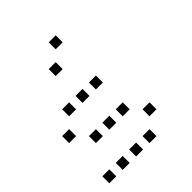

<svg xmlns="http://www.w3.org/2000/svg" viewBox="-206 -906 1013 1013"><g transform="rotate(-45 300.0 -400.0)"><path d="M325 -776Q324 -776 324 -776Q324 -776 324 -775V-725Q324 -724 324 -724Q324 -724 325 -724H375Q376 -724 376 -724Q376 -724 376 -725V-775Q376 -776 376 -776Q376 -776 375 -776ZM225 -676Q224 -676 224 -676Q224 -676 224 -675V-625Q224 -624 224 -624Q224 -624 225 -624H275Q276 -624 276 -624Q276 -624 276 -625V-675Q276 -676 276 -676Q276 -676 275 -676ZM125 -476Q124 -476 124 -476Q124 -476 124 -475V-425Q124 -424 124 -424Q124 -424 125 -424H175Q176 -424 176 -424Q176 -424 176 -425V-475Q176 -476 176 -476Q176 -476 175 -476ZM225 -476Q224 -476 224 -476Q224 -476 224 -475V-425Q224 -424 224 -424Q224 -424 225 -424H275Q276 -424 276 -424Q276 -424 276 -425V-475Q276 -476 276 -476Q276 -476 275 -476ZM325 -476Q324 -476 324 -476Q324 -476 324 -475V-425Q324 -424 324 -424Q324 -424 325 -424H375Q376 -424 376 -424Q376 -424 376 -425V-475Q376 -476 376 -476Q376 -476 375 -476ZM25 -376Q24 -376 24 -376Q24 -376 24 -375V-325Q24 -324 24 -324Q24 -324 25 -324H75Q76 -324 76 -324Q76 -324 76 -325V-375Q76 -376 76 -376Q76 -376 75 -376ZM125 -276Q124 -276 124 -276Q124 -276 124 -275V-225Q124 -224 124 -224Q124 -224 125 -224H175Q176 -224 176 -224Q176 -224 176 -225V-275Q176 -276 176 -276Q176 -276 175 -276ZM225 -276Q224 -276 224 -276Q224 -276 224 -275V-225Q224 -224 224 -224Q224 -224 225 -224H275Q276 -224 276 -224Q276 -224 276 -225V-275Q276 -276 276 -276Q276 -276 275 -276ZM325 -276Q324 -276 324 -276Q324 -276 324 -275V-225Q324 -224 324 -224Q324 -224 325 -224H375Q376 -224 376 -224Q376 -224 376 -225V-275Q376 -276 376 -276Q376 -276 375 -276ZM425 -176Q424 -176 424 -176Q424 -176 424 -175V-125Q424 -124 424 -124Q424 -124 425 -124H475Q476 -124 476 -124Q476 -124 476 -125V-175Q476 -176 476 -176Q476 -176 475 -176ZM25 -76Q24 -76 24 -76Q24 -76 24 -75V-25Q24 -24 24 -24Q24 -24 25 -24H75Q76 -24 76 -24Q76 -24 76 -25V-75Q76 -76 76 -76Q76 -76 75 -76ZM125 -76Q124 -76 124 -76Q124 -76 124 -75V-25Q124 -24 124 -24Q124 -24 125 -24H175Q176 -24 176 -24Q176 -24 176 -25V-75Q176 -76 176 -76Q176 -76 175 -76ZM225 -76Q224 -76 224 -76Q224 -76 224 -75V-25Q224 -24 224 -24Q224 -24 225 -24H275Q276 -24 276 -24Q276 -24 276 -25V-75Q276 -76 276 -76Q276 -76 275 -76ZM325 -76Q324 -76 324 -76Q324 -76 324 -75V-25Q324 -24 324 -24Q324 -24 325 -24H375Q376 -24 376 -24Q376 -24 376 -25V-75Q376 -76 376 -76Q376 -76 375 -76Z"/></g></svg>

Font: Doto
Style: Regular
Weight: 400
Monospace: yes
Version: Version 1.000